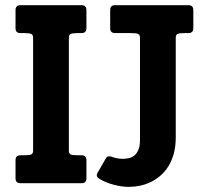

<svg xmlns="http://www.w3.org/2000/svg" viewBox="-20 -708 807 742"><path d="M314 -19Q314 0 294.9 0H59.1Q40 0 40 -19V-88.9Q40 -107.9 59.1 -107.9H74.2Q94.2 -107.9 101.1 -111.3Q107.9 -114.7 107.9 -126V-562Q107.9 -573.2 101.1 -576.7Q94.2 -580.1 74.2 -580.1H59.1Q40 -580.1 40 -599.1V-668.9Q40 -688 59.1 -688H294.9Q314 -688 314 -668.9V-599.1Q314 -580.1 294.9 -580.1H279.8Q258.8 -580.1 252.4 -576.4Q246.1 -572.8 246.1 -562V-126Q246.1 -114.7 252.9 -111.3Q259.8 -107.9 279.8 -107.9H294.9Q314 -107.9 314 -88.9ZM727.1 -599.1Q727.1 -580.1 708 -580.1H692.9Q671.9 -580.1 665.5 -576.4Q659.2 -572.8 659.2 -562V-176.8Q659.2 -142.1 651.6 -114.5Q644 -86.9 630.9 -65.7Q617.7 -44.4 600.1 -29.3Q582.5 -14.2 562.3 -4.4Q542 5.4 520.5 9.8Q499 14.2 478 14.2Q450.7 14.2 419.9 6.1Q389.2 -2 365.2 -16.1Q348.6 -25.9 356.9 -40L389.2 -96.2Q393.1 -103 399.7 -103.8Q406.2 -104.5 412.1 -102.1Q419.4 -99.1 430.4 -96.7Q441.4 -94.2 455.1 -94.2Q467.3 -94.2 479.2 -97.2Q491.2 -100.1 500.5 -108.2Q509.8 -116.2 515.4 -130.6Q521 -145 521 -168V-562Q521 -567.4 519.5 -570.8Q518.1 -574.2 514.4 -576.4Q510.7 -578.6 504.2 -579.3Q497.6 -580.1 486.8 -580.1H424.8Q405.8 -580.1 405.8 -599.1V-668.9Q405.8 -688 424.8 -688H708Q727.1 -688 727.1 -668.9Z"/></svg>

Font: New Telegraph
Style: Bold
Weight: 700
Designer: Frank Baranowski
Foundry: Frank Baranowski
Version: Version 3.001